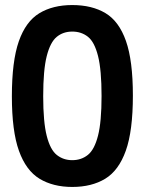

<svg xmlns="http://www.w3.org/2000/svg" viewBox="-20 -730 573 760"><path d="M266 10Q190 10 136.5 -22.5Q83 -55 55 -133Q27 -211 27 -349Q27 -488 54.5 -566.5Q82 -645 135.5 -677.5Q189 -710 266 -710Q344 -710 397.5 -678Q451 -646 478.5 -568Q506 -490 506 -352Q506 -212 478 -133.5Q450 -55 396.5 -22.5Q343 10 266 10ZM266 -96Q302 -96 328 -117Q354 -138 368 -193Q382 -248 382 -350Q382 -453 368 -508.5Q354 -564 328 -584.5Q302 -605 266 -605Q230 -605 204.5 -584Q179 -563 165 -508Q151 -453 151 -349Q151 -247 165 -192Q179 -137 205 -116.5Q231 -96 266 -96Z"/></svg>

Font: Georama Semi Condensed SemiBold
Style: Regular
Weight: 600
Width: 4
Designer: Jean-Baptiste Levee
Foundry: Production Type
Version: Version 1.000